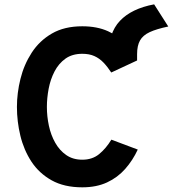

<svg xmlns="http://www.w3.org/2000/svg" viewBox="-20 -830 776 862"><path d="M466 -558.5V-575Q466 -681 518.2 -736.2Q570.5 -791.5 672 -810.5L735.5 -711Q683 -700 652.2 -685.8Q621.5 -671.5 608.5 -648.2Q595.5 -625 595.5 -587V-558.5ZM349.5 11Q268 11 211.8 -20.5Q155.5 -52 121.2 -104.2Q87 -156.5 71.5 -220.5Q56 -284.5 56 -350Q56 -412 71.8 -475.8Q87.5 -539.5 122.2 -593.2Q157 -647 213 -679.5Q269 -712 349.5 -712Q416 -712 465 -689.8Q514 -667.5 546.2 -632.2Q578.5 -597 595.5 -558.5L479.5 -504.5Q462.5 -530.5 444.5 -549.2Q426.5 -568 403.8 -578.2Q381 -588.5 349.5 -588.5Q304.5 -588.5 274 -566.8Q243.5 -545 225 -509.5Q206.5 -474 198.5 -432Q190.5 -390 190.5 -350Q190.5 -307.5 199.5 -265.5Q208.5 -223.5 228 -189Q247.5 -154.5 277.5 -133.8Q307.5 -113 349.5 -113Q394.5 -113 425.2 -138.2Q456 -163.5 480 -203L598.5 -158.5Q576 -110 542 -71.5Q508 -33 460.5 -11Q413 11 349.5 11Z"/></svg>

Font: Undotted
Style: Bold
Weight: 700
Designer: Delve Withrington, Dave Bailey, Thomas Jockin
Foundry: Delve Fonts LLC
Version: Version 4.000